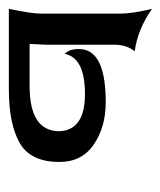

<svg xmlns="http://www.w3.org/2000/svg" viewBox="16 -280 371 444"><g transform="rotate(-90 202.0 -57.5)"><path d="M393 35V-149Q393 -170 404 -223H217Q138 -223 94 -198Q50 -173 50 -106Q50 -54 90.5 -26.5Q131 1 188 1Q300 1 310 -50Q311 -53 311 -63Q311 -83 300 -94Q291 -47 207 -47Q123 -47 121 -107Q122 -175 225 -175H323L321 -136V22Q321 49 306 68Q357 75 404 108Q393 62 393 35Z"/></g></svg>

Font: RIT Indira
Style: Bold
Weight: 700
Designer: Sudheer S
Version: 0.9